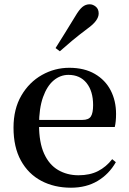

<svg xmlns="http://www.w3.org/2000/svg" viewBox="-20 -859 602 895"><path d="M311 16Q233 16 172.5 -16Q112 -48 77.5 -110.5Q43 -173 43 -264Q43 -351 79.5 -413.5Q116 -476 175.5 -509.5Q235 -543 303 -543Q373 -543 422 -514.5Q471 -486 496 -437.5Q521 -389 521 -328Q521 -292 515 -267H93V-300H364Q393 -300 403.5 -316Q414 -332 414 -369Q414 -434 383.5 -472Q353 -510 299 -510Q261 -510 230 -484Q199 -458 180.5 -406Q162 -354 162 -277Q162 -195 185.5 -143Q209 -91 251 -66.5Q293 -42 346 -42Q399 -42 437 -61.5Q475 -81 503 -117L520 -103Q488 -47 435 -15.5Q382 16 311 16ZM239 -635Q260 -669 282.5 -704.5Q305 -740 332 -785Q349 -814 364 -826.5Q379 -839 398 -839Q413 -839 426.5 -828Q440 -817 440 -796Q440 -780 427.5 -762.5Q415 -745 387 -725Q347 -695 317 -670Q287 -645 259 -620Z"/></svg>

Font: Noto Serif SC ExtraLight SemiBold
Style: Regular
Weight: 600
Version: Version 2.002-H1;hotconv 1.1.0;makeotfexe 2.6.0